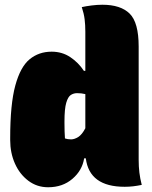

<svg xmlns="http://www.w3.org/2000/svg" viewBox="-20 -780 640 810"><path d="M198 -562Q242 -562 276.5 -539Q311 -516 334 -481H340V-646Q340 -675 337 -699Q334 -723 325 -750Q343 -754 366.5 -757Q390 -760 412 -760Q489 -760 527 -722.5Q565 -685 565 -584V-106Q565 -77 568 -52Q571 -27 578 0Q559 4 541.5 6Q524 8 506 8Q357 8 342 -112H335Q327 -61 285.5 -25.5Q244 10 183 10Q136 10 99.5 -17.5Q63 -45 43 -90Q23 -135 23 -189V-197Q23 -340 44.5 -419Q66 -498 105 -530Q144 -562 198 -562ZM254 -196Q265 -192 280 -192Q294 -192 310 -202Q326 -212 340 -239V-383Q324 -387 305 -387Q291 -387 279 -379.5Q267 -372 259.5 -346.5Q252 -321 252 -268V-261Q252 -242 252.5 -226Q253 -210 254 -196Z"/></svg>

Font: Recursive Sn Csl St XBk
Style: Regular
Weight: 1000
Version: Version 1.079;hotconv 1.0.112;makeotfexe 2.5.65598; ttfautoh